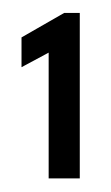

<svg xmlns="http://www.w3.org/2000/svg" viewBox="-20 -680 168 290"><path d="M53.5 -600.5 12.5 -578.5V-623.5L77 -660.5H100.5V-410.5H53.5Z"/></svg>

Font: League Spartan Thin SemiBold
Style: Regular
Weight: 600
Version: Version 2.002